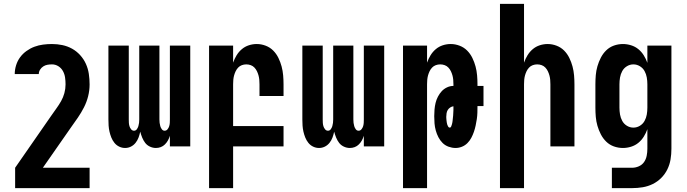

<svg xmlns="http://www.w3.org/2000/svg" viewBox="-20 -755 3540 990"><path d="M442 215H58V110L244 -158Q257 -177 270.5 -195.5Q284 -214 295 -233.5Q306 -253 312 -275Q318 -297 318 -320Q318 -338 315.5 -355.5Q313 -373 304.5 -388.5Q296 -404 281 -413.5Q266 -423 248 -423Q236 -423 224.5 -421Q213 -419 203 -412.5Q193 -406 186.5 -395.5Q180 -385 180 -373H56Q56 -396 63 -418.5Q70 -441 83.5 -459.5Q97 -478 116.5 -492Q136 -506 157.5 -514Q179 -522 202 -525Q225 -528 248 -528Q275 -528 301.5 -522.5Q328 -517 351.5 -504Q375 -491 393.5 -470.5Q412 -450 423 -425.5Q434 -401 438 -374Q442 -347 442 -320Q442 -289 434.5 -259Q427 -229 413 -201.5Q399 -174 381.5 -148.5Q364 -123 346 -98L201 110H442Z M625 8Q609 8 594.5 1Q580 -6 570 -18.5Q560 -31 554 -46Q548 -61 544.5 -76.5Q541 -92 540 -107.5Q539 -123 539 -139V-520H644V-139Q644 -130 644.5 -121.5Q645 -113 647.5 -104.5Q650 -96 656 -88.5Q662 -81 671 -81Q680 -81 685.5 -88.5Q691 -96 693.5 -104.5Q696 -113 697 -121.5Q698 -130 698 -139V-520H802V-139Q802 -130 803 -121.5Q804 -113 806.5 -104.5Q809 -96 814.5 -88.5Q820 -81 829 -81Q838 -81 844 -88.5Q850 -96 852.5 -104.5Q855 -113 855.5 -121.5Q856 -130 856 -139V-520H961V0H856V-55Q852 -42 846 -31Q840 -20 830.5 -10.5Q821 -1 809 3.5Q797 8 784 8Q768 8 753 1Q738 -6 728.5 -18.5Q719 -31 713 -46Q707 -61 703 -76Q700 -61 694.5 -46Q689 -31 679 -18.5Q669 -6 655 1Q641 8 625 8Z M1058 215V-520H1182V-432Q1189 -452 1200 -470Q1211 -488 1227 -501.5Q1243 -515 1263 -521.5Q1283 -528 1304 -528Q1327 -528 1349.5 -519.5Q1372 -511 1388.5 -494.5Q1405 -478 1415.5 -456.5Q1426 -435 1432 -412.5Q1438 -390 1440 -366.5Q1442 -343 1442 -320V-260H1318V-320Q1318 -332 1317 -343.5Q1316 -355 1313 -366Q1310 -377 1305 -387.5Q1300 -398 1292 -406.5Q1284 -415 1273 -419Q1262 -423 1250 -423Q1238 -423 1227 -419Q1216 -415 1208 -406.5Q1200 -398 1195 -387.5Q1190 -377 1187 -366Q1184 -355 1183 -343.5Q1182 -332 1182 -320V-105H1442V0H1182V215Z M1625 8Q1609 8 1594.5 1Q1580 -6 1570 -18.5Q1560 -31 1554 -46Q1548 -61 1544.5 -76.5Q1541 -92 1540 -107.5Q1539 -123 1539 -139V-520H1644V-139Q1644 -130 1644.5 -121.5Q1645 -113 1647.5 -104.5Q1650 -96 1656 -88.5Q1662 -81 1671 -81Q1680 -81 1685.5 -88.5Q1691 -96 1693.5 -104.5Q1696 -113 1697 -121.5Q1698 -130 1698 -139V-520H1802V-139Q1802 -130 1803 -121.5Q1804 -113 1806.5 -104.5Q1809 -96 1814.5 -88.5Q1820 -81 1829 -81Q1838 -81 1844 -88.5Q1850 -96 1852.5 -104.5Q1855 -113 1855.5 -121.5Q1856 -130 1856 -139V-520H1961V0H1856V-55Q1852 -42 1846 -31Q1840 -20 1830.5 -10.5Q1821 -1 1809 3.5Q1797 8 1784 8Q1768 8 1753 1Q1738 -6 1728.5 -18.5Q1719 -31 1713 -46Q1707 -61 1703 -76Q1700 -61 1694.5 -46Q1689 -31 1679 -18.5Q1669 -6 1655 1Q1641 8 1625 8Z M2058 215V-520H2182V-432Q2189 -452 2200 -470Q2211 -488 2227 -501.5Q2243 -515 2263 -521.5Q2283 -528 2304 -528Q2327 -528 2349.5 -519.5Q2372 -511 2388.5 -494.5Q2405 -478 2415.5 -456.5Q2426 -435 2432 -412.5Q2438 -390 2440 -366.5Q2442 -343 2442 -320V-312H2473V-208H2442Q2442 -191 2441.5 -174Q2441 -157 2438.5 -140.5Q2436 -124 2432.5 -107.5Q2429 -91 2423.5 -75Q2418 -59 2410 -44Q2402 -29 2390 -17Q2378 -5 2362 1.5Q2346 8 2329 8Q2311 8 2293 1.5Q2275 -5 2262 -18Q2249 -31 2240.5 -47.5Q2232 -64 2227 -82Q2222 -100 2220.5 -118.5Q2219 -137 2219 -156Q2219 -173 2220.5 -190.5Q2222 -208 2226 -224.5Q2230 -241 2238 -256.5Q2246 -272 2257.5 -284.5Q2269 -297 2285 -304.5Q2301 -312 2318 -312V-320Q2318 -332 2317 -343.5Q2316 -355 2313 -366Q2310 -377 2305 -387.5Q2300 -398 2292 -406.5Q2284 -415 2273 -419Q2262 -423 2250 -423Q2238 -423 2227 -419Q2216 -415 2208 -406.5Q2200 -398 2195 -387.5Q2190 -377 2187 -366Q2184 -355 2183 -343.5Q2182 -332 2182 -320V215ZM2299 -97Q2304 -97 2306 -102Q2308 -107 2309.5 -111.5Q2311 -116 2312 -121Q2313 -126 2313.5 -130.5Q2314 -135 2314.5 -140Q2315 -145 2315.5 -149.5Q2316 -154 2316.5 -159Q2317 -164 2317 -168.5Q2317 -173 2317.5 -178Q2318 -183 2318 -188Q2318 -193 2318 -197.5Q2318 -202 2318 -207Q2309 -206 2301 -200.5Q2293 -195 2288.5 -187.5Q2284 -180 2282.5 -170.5Q2281 -161 2281 -152Q2281 -147 2281.5 -142Q2282 -137 2282.5 -132Q2283 -127 2284 -121.5Q2285 -116 2286.5 -111.5Q2288 -107 2291 -102Q2294 -97 2299 -97Z M2558 215V-735H2682V-432Q2689 -452 2700 -470Q2711 -488 2727 -501.5Q2743 -515 2763 -521.5Q2783 -528 2804 -528Q2827 -528 2849.5 -519.5Q2872 -511 2888.5 -494.5Q2905 -478 2915.5 -456.5Q2926 -435 2932 -412.5Q2938 -390 2940 -366.5Q2942 -343 2942 -320V0H2818V-320Q2818 -332 2817 -343.5Q2816 -355 2813 -366Q2810 -377 2805 -387.5Q2800 -398 2792 -406.5Q2784 -415 2773 -419Q2762 -423 2750 -423Q2738 -423 2727 -419Q2716 -415 2708 -406.5Q2700 -398 2695 -387.5Q2690 -377 2687 -366Q2684 -355 2683 -343.5Q2682 -332 2682 -320V215Z M3239 215H3135V110H3239Q3257 110 3274 102.5Q3291 95 3301 80.5Q3311 66 3314.5 48Q3318 30 3318 12V-89Q3311 -69 3299.5 -50.5Q3288 -32 3271.5 -18.5Q3255 -5 3234 1.5Q3213 8 3192 8Q3168 8 3145.5 0Q3123 -8 3106 -24.5Q3089 -41 3078 -62.5Q3067 -84 3060.5 -106.5Q3054 -129 3052 -152.5Q3050 -176 3050 -200V-320Q3050 -344 3052 -367.5Q3054 -391 3060.5 -413.5Q3067 -436 3078 -457.5Q3089 -479 3106 -495.5Q3123 -512 3145.5 -520Q3168 -528 3192 -528Q3213 -528 3234 -521.5Q3255 -515 3271.5 -501.5Q3288 -488 3299.5 -469.5Q3311 -451 3318 -431V-520H3442V12Q3442 40 3437.5 67Q3433 94 3421 118.5Q3409 143 3389.5 162.5Q3370 182 3345.5 194Q3321 206 3294 210.5Q3267 215 3239 215ZM3246 -97Q3264 -97 3279.5 -106.5Q3295 -116 3303.5 -131.5Q3312 -147 3315 -164.5Q3318 -182 3318 -200V-320Q3318 -338 3315 -355.5Q3312 -373 3303.5 -388.5Q3295 -404 3279.5 -413.5Q3264 -423 3246 -423Q3228 -423 3212.5 -413.5Q3197 -404 3188.5 -388.5Q3180 -373 3177 -355.5Q3174 -338 3174 -320V-200Q3174 -182 3177 -164.5Q3180 -147 3188.5 -131.5Q3197 -116 3212.5 -106.5Q3228 -97 3246 -97Z"/></svg>

Font: Iosevka Extrabold
Style: Regular
Weight: 800
Monospace: yes
Designer: Belleve Invis
Foundry: Belleve Invis
Version: Version 32.5.0; ttfautohint (v1.8.4)